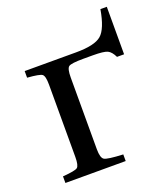

<svg xmlns="http://www.w3.org/2000/svg" viewBox="-119 -706 685 790"><g transform="rotate(-20 224.0 -311.5)"><path d="M32 0V-29Q86 -33 96.5 -41Q107 -49 107 -87V-403Q107 -441 96.5 -449Q86 -457 32 -461V-490H257Q339 -490 368.5 -515.5Q398 -541 412 -623H440V-415H409Q397 -440 381.5 -447.5Q366 -455 317 -455H276Q223 -455 212 -447Q201 -439 201 -400V-86Q201 -48 214.5 -40Q228 -32 296 -29V0Z"/></g></svg>

Font: Heuristica
Style: Regular
Weight: 400
Version: Version 1.0.1 ; ttfautohint (v1.4.1)